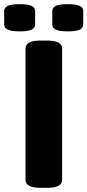

<svg xmlns="http://www.w3.org/2000/svg" viewBox="-49 -896 418 918"><path d="M144 2Q107 2 90 -8Q73 -18 73 -36V-664Q73 -682 90 -692Q107 -702 144 -702H177Q214 -702 231 -692Q248 -682 248 -664V-36Q248 -18 231 -8Q214 2 177 2ZM275 -746Q235 -746 218 -754Q201 -762 201 -779V-843Q201 -860 218 -868Q235 -876 275 -876Q314 -876 331.5 -868Q349 -860 349 -843V-779Q349 -762 331.5 -754Q314 -746 275 -746ZM45 -746Q6 -746 -11.5 -754Q-29 -762 -29 -779V-843Q-29 -860 -11.5 -868Q6 -876 45 -876Q84 -876 101.5 -868Q119 -860 119 -843V-779Q119 -762 101.5 -754Q84 -746 45 -746Z"/></svg>

Font: Asap Expanded ExtraBold
Style: Regular
Weight: 800
Width: 7
Designer: Pablo Cosgaya
Foundry: Omnibus-Type
Version: Version 3.001; ttfautohint (v1.8.4.7-5d5b)